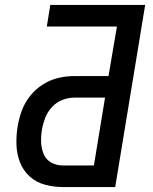

<svg xmlns="http://www.w3.org/2000/svg" viewBox="-20 -755 616 775"><path d="M234 0H445L566 -735H183L169 -648H452L418 -448H281Q248 -448 215.5 -440.5Q183 -433 153 -414Q123 -395 101 -367Q79 -339 67.5 -307Q56 -275 51 -243Q45 -206 46.5 -169Q48 -132 61 -99Q74 -66 100 -42.5Q126 -19 161.5 -9.5Q197 0 234 0ZM234 -87Q209 -87 187.5 -98.5Q166 -110 156.5 -132.5Q147 -155 146 -180Q145 -205 149 -230Q153 -254 162 -278Q171 -302 189 -322Q207 -342 231.5 -351.5Q256 -361 281 -361H404L359 -87Z"/></svg>

Font: Iosevka Sparkle Medium Oblique
Style: Regular
Weight: 500
Italic angle: -9°
Designer: Belleve Invis
Foundry: Belleve Invis
Version: Version 4.5.0; ttfautohint (v1.8.3)